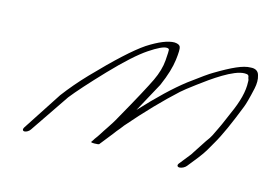

<svg xmlns="http://www.w3.org/2000/svg" viewBox="-76 -667 1118 803"><g transform="rotate(15 483.5 -265.0)"><path d="M745 -26C754.6 -26 768.3 -33 774.2 -41L811.6 -88C835.9 -119 844.8 -138 859.4 -163C883.1 -203 909.2 -262 940.6 -342C945.5 -354 953.8 -383 963.4 -427C967.8 -448 968.1 -467 963 -483C958.9 -501 944.8 -509 924.8 -507C892.8 -507 847.5 -486 779 -445C764.7 -437 733.7 -415 684.2 -378C633.6 -339 575.8 -284 509.3 -212C517.5 -228 570.1 -323 578.4 -339C599.5 -387 610.6 -426 614.5 -457C618.4 -488 618.8 -507 615.8 -514C612.7 -521 605.5 -525 590.5 -526C562.9 -526 525.2 -511 476.9 -480C431 -449 365.5 -389 278.1 -298C243.6 -262 212.2 -225 185.1 -189L74.3 -19C69.4 -11 71.9 -4 79.9 -4C87.9 -4 99.4 -11 104.3 -19L219.7 -189C244 -220 286.8 -268 346.8 -331C406.9 -394 455.1 -437 490.9 -461C526.6 -485 551.7 -497 565.5 -496C571.5 -496 574.6 -493 575.2 -490C575.8 -487 575.4 -472 573.2 -444C571.1 -416 562.3 -385 547 -353C531.7 -321 498.1 -258 444.9 -164C433.1 -142 420.7 -123 411.2 -109C395.8 -87 385.8 -68 371.5 -50C368.6 -45 365.6 -40 361.5 -35C359.7 -32 363.9 -31 375.9 -31C387.9 -31 395.7 -32 397.5 -35L398.1 -36H396.9C398.7 -37 398.7 -37 399.3 -38L442 -92C447.3 -99 454.4 -109 465.1 -121L475.8 -135C544.1 -214 608.3 -280 665.4 -332C675.5 -341 694 -356 723.8 -378C775.7 -417 859.1 -477 907.1 -477C922.1 -477 925.6 -474 926.7 -462C928.7 -458 930.2 -453 929.8 -446C932.1 -406 919.4 -358 893.9 -302C881.6 -275 875.7 -257 860.4 -226C845.4 -196 844.3 -188 823.6 -161L785.1 -102C782.1 -97 779.2 -92 775.6 -88L738.2 -41C732.3 -33 735.4 -26 745 -26Z"/></g></svg>

Font: MewTooHand
Style: UltimateItaWide
Weight: 400
Designer: Mew Too, Robert Jablonski
Version: Version 0.77